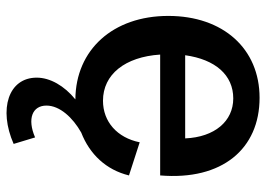

<svg xmlns="http://www.w3.org/2000/svg" viewBox="-134 -459 819 591"><g transform="rotate(90 275.5 -163.5)"><path d="M423 204 403 138C345 163 305 146 305 103C305 62 342 22 388 -4C455 -30 503 -81 520 -151L418 -184C404 -115 355 -71 290 -71C209 -71 155 -139 148 -247H520C536 -438 438 -553 281 -553C130 -553 29 -441 29 -272C29 -102 133 13 286 14C244 48 219 92 219 133C219 220 316 251 423 204ZM150 -324C163 -417 211 -472 283 -472C353 -472 402 -415 406 -324Z"/></g></svg>

Font: Ronzino Medium
Style: Regular
Weight: 500
Designer: Nunzio Mazzaferro
Foundry: Collletttivo
Version: Version 1.000;Glyphs 3.3 (3337)